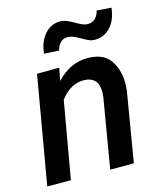

<svg xmlns="http://www.w3.org/2000/svg" viewBox="-112 -827 767 909"><g transform="rotate(-15 272.0 -372.5)"><path d="M448.2 -744.6C439 -711.4 421.4 -694.3 395 -693.4L382.8 -693.8C371.6 -695.3 354 -703.1 329.6 -717.8C305.2 -731.9 285.2 -739.3 269.5 -739.7C268.6 -739.7 268.1 -739.7 267.1 -739.7C236.8 -739.7 211.4 -727.5 190.4 -703.6C169.4 -679.2 157.7 -648.4 154.3 -611.3L227.1 -607.4C235.8 -640.1 252.9 -657.2 278.8 -658.2C279.8 -658.2 280.8 -658.2 281.2 -658.2C290 -658.2 298.3 -656.7 306.2 -653.8C314.5 -650.9 327.1 -644.5 344.7 -634.8C361.8 -624.5 374.5 -618.7 381.8 -616.2C389.2 -613.8 396.5 -612.8 404.3 -612.8C435.1 -612.8 460.9 -624 481.9 -647C502.9 -669.9 515.1 -700.7 519 -739.3ZM97.7 -528.3 6.3 0H122.1L188 -376.5C220.7 -419.9 258.8 -441.4 301.8 -441.4C302.2 -441.4 303.2 -441.4 303.7 -441.4C345.7 -440.4 368.7 -420.4 373 -381.8C373.5 -376.5 374 -371.1 374 -365.2C374 -357.9 373.5 -350.6 372.6 -342.8L314.9 0H430.7L487.8 -341.3C489.3 -354 489.7 -366.2 489.7 -377.9C489.7 -421.9 479 -459.5 457.5 -490.2C436.5 -521 400.9 -537.1 351.6 -538.1C350.1 -538.1 348.6 -538.1 347.2 -538.1C289.6 -538.1 238.8 -514.2 194.8 -466.8L206.5 -528.8Z"/></g></svg>

Font: Roboto Medium
Style: Italic
Weight: 500
Italic angle: -12°
Designer: Google
Version: Version 2.137; 2017